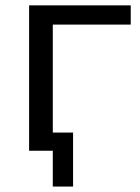

<svg xmlns="http://www.w3.org/2000/svg" viewBox="-20 -559 519 712"><path d="M87.9 0V-539.1H464.8V-467.8H175.8V-67.4H251V132.8H175.8V0Z"/></svg>

Font: Min Sans
Style: Regular
Weight: 400
Designer: Jinseong-Kim, NotoSansCJK, Nunito
Foundry: Jinseong-Kim
Version: Version 1.400;Glyphs 3.1.2 (3151)